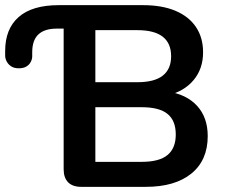

<svg xmlns="http://www.w3.org/2000/svg" viewBox="-20 -725 878 745"><path d="M295 0Q262 0 244.5 -17.5Q227 -35 227 -68V-614H201Q153 -614 129 -591.5Q105 -569 105 -522V-506Q105 -496 99.5 -485Q94 -474 82.5 -467Q71 -460 53 -460Q35 -460 23.5 -467.5Q12 -475 6 -486.5Q0 -498 0 -509V-527Q0 -613 52.5 -659Q105 -705 208 -705H535Q609 -705 661 -683Q713 -661 740.5 -620Q768 -579 768 -522Q768 -458 731 -414Q694 -370 630 -355V-370Q704 -359 745 -314Q786 -269 786 -197Q786 -103 722.5 -51.5Q659 0 546 0ZM350 -97H530Q598 -97 630 -123.5Q662 -150 662 -203Q662 -257 630 -283Q598 -309 530 -309H350ZM350 -406H513Q579 -406 611.5 -431.5Q644 -457 644 -507Q644 -557 611.5 -582.5Q579 -608 513 -608H350Z"/></svg>

Font: Nunito
Style: Bold
Weight: 700
Designer: Vernon Adams
Foundry: Vernon Adams
Version: Version 3.602